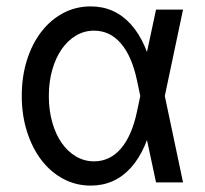

<svg xmlns="http://www.w3.org/2000/svg" viewBox="-20 -570 640 600"><path d="M425.8 -305V-235L407.8 -320Q391.8 -395 357.5 -434.6Q323.3 -474.2 273.8 -474.2Q243.3 -474.2 217.4 -458.8Q191.4 -443.4 172.6 -416.1Q153.8 -388.8 143.2 -351.4Q132.6 -314.1 132.6 -269.9Q132.6 -225.8 143.2 -188.2Q153.8 -150.6 172.6 -123.5Q191.4 -96.5 217.4 -81.1Q243.4 -65.8 273.8 -65.8Q323.3 -65.8 357.5 -105.4Q391.8 -145 407.8 -220ZM461.2 -210Q439.4 -101.6 388.9 -45.8Q338.4 10 263.6 10Q217 10 177.5 -11.2Q138 -32.4 109.4 -69.8Q80.7 -107.3 64.4 -158.7Q48 -210.1 48 -270Q48 -330.6 64.1 -381.8Q80.2 -433 109 -470.5Q137.8 -508 177.3 -529Q216.8 -550 263.4 -550Q338.2 -550 388.8 -494.2Q439.4 -438.4 461.2 -330L473.2 -270ZM424 -401.4H438L467.6 -540H552L495 -270L552 0H467.6L438 -138.6H424L446 -270Z"/></svg>

Font: CommitMonoV143 ExtLt
Style: Regular
Weight: 200
Monospace: yes
Designer: Eigil Nikolajsen
Foundry: Eigil Nikolajsen
Version: Version 1.143